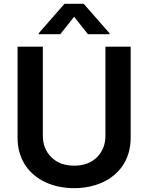

<svg xmlns="http://www.w3.org/2000/svg" viewBox="-20 -971 774 1002"><path d="M71.7 -252.1V-727.3H203.5V-263.1Q203.5 -195 247.9 -150.6Q291.9 -106.5 366.8 -106.5Q442.1 -106.5 486.2 -150.6Q530.2 -194.6 530.2 -263.1V-727.3H661.9V-252.1Q661.9 -209.9 651.5 -174Q641 -138.1 621.6 -108.8Q602.3 -79.5 575.5 -57.2Q548.7 -34.8 515.8 -19.7Q483 -4.6 445.3 3.2Q407.7 11 366.8 11Q327.4 11 290.1 3.6Q252.8 -3.9 220 -18.8Q187.1 -33.7 160 -55.8Q132.8 -77.8 113.1 -107.1Q93.4 -136.4 82.6 -172.6Q71.7 -208.8 71.7 -252.1ZM182.2 -797.6 316.4 -951H416.9L551.5 -797.6V-792.6H438.9L366.8 -883.5L294.7 -792.6H182.2Z"/></svg>

Font: Inter P Semi Bold
Style: Regular
Weight: 600
Designer: Rasmus Andersson
Foundry: rsms
Version: Version 3.018;git-588b23468